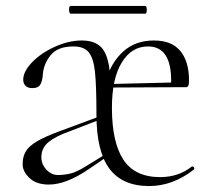

<svg xmlns="http://www.w3.org/2000/svg" viewBox="-20 -613 680 645"><path d="M304 -228Q304 -326 299 -372Q294 -418 278 -437.5Q262 -457 226 -457Q175 -457 151 -428.5Q127 -400 124 -364Q123 -343 116 -330Q109 -317 89 -317Q73 -317 65.5 -325Q58 -333 58 -345Q58 -373 88 -404Q118 -435 164.5 -456Q211 -477 255 -477Q309 -477 330 -441Q351 -405 351 -324L356 -251Q356 -135 394.5 -76.5Q433 -18 518 -18Q580 -18 625 -54H626Q629 -54 631.5 -50.5Q634 -47 632 -44Q561 12 481 12Q391 12 347.5 -46.5Q304 -105 304 -228ZM359 -331 566 -336V-320L360 -319ZM497 -477Q557 -477 586 -441.5Q615 -406 615 -343Q615 -330 612.5 -325Q610 -320 604 -320H554L555 -342Q555 -457 477 -457Q422 -457 389 -403Q356 -349 356 -251L336 -342Q353 -403 394 -440Q435 -477 497 -477ZM56 -61Q56 -87 67 -105Q78 -123 105.5 -139Q133 -155 185 -174L312 -221L315 -211L191 -163Q151 -146 135 -128Q119 -110 119 -85Q119 -61 136 -43Q153 -25 175 -25Q195 -25 216.5 -30Q238 -35 271 -56L351 -105L352 -95L277 -44Q202 7 144 7Q102 7 79 -15Q56 -37 56 -61ZM212 -580Q212 -593 217 -593H468Q473 -593 473 -580Q473 -567 468 -567H217Q215 -567 213.5 -571Q212 -575 212 -580Z"/></svg>

Font: Cormorant Unicase Light
Style: Regular
Weight: 300
Designer: Christian Thalmann (Catharsis Fonts)
Foundry: Catharsis Fonts
Version: Version 4.000